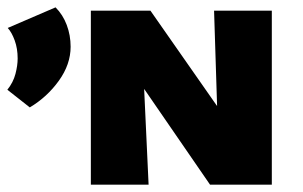

<svg xmlns="http://www.w3.org/2000/svg" viewBox="-41 -502 823 522"><path d="M40 -210 -21 -258Q-5 -278 1 -301Q7 -324 7 -343Q7 -370 -1 -392Q-9 -414 -20 -426L110 -482Q130 -462 140.5 -434Q151 -406 151 -375Q151 -327 119 -282.5Q87 -238 40 -210ZM206 0V-473H341L363 0ZM594 0H530L274 -372V-473H368L586 -161ZM698 -473V0H556L541 -473Z"/></svg>

Font: Ysabeau SC Black
Style: Regular
Weight: 900
Designer: Christian Thalmann (Catharsis Fonts)
Version: Version 2.001;gftools[0.9.30]; featfreeze: smcp